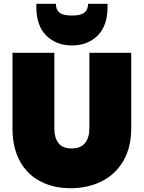

<svg xmlns="http://www.w3.org/2000/svg" viewBox="-20 -987 759 1014"><path d="M267 -708V-309Q267 -260 288.5 -231.5Q310 -203 358 -203Q406 -203 429 -231.5Q452 -260 452 -309V-708H673V-309Q673 -208 631 -136.5Q589 -65 516 -29Q443 7 353 7Q263 7 193.5 -29Q124 -65 85 -136Q46 -207 46 -309V-708ZM360 -747Q277 -747 224.5 -799Q172 -851 172 -950V-967H275Q275 -936 294 -920.5Q313 -905 360 -905Q407 -905 426 -920.5Q445 -936 445 -967H548V-950Q548 -851 495.5 -799Q443 -747 360 -747Z"/></svg>

Font: Poppins Black A&M
Style: Regular
Weight: 900
Designer: Ninad Kale (Devanagari), Jonny Pinhorn (Latin)
Foundry: Indian Type Foundry
Version: 4.004